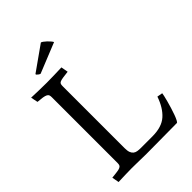

<svg xmlns="http://www.w3.org/2000/svg" viewBox="-258 -1014 1130 1130"><g transform="rotate(-45 307.0 -449.0)"><path d="M209 -113Q209 -90 214 -77Q219 -64 228 -57Q237 -50 249.5 -48Q262 -46 276 -46H373Q452 -46 494 -83.5Q536 -121 560 -191L594 -185Q594 -181 590.5 -165.5Q587 -150 581.5 -129.5Q576 -109 569 -86Q562 -63 555 -44Q548 -25 541.5 -12.5Q535 0 531 0Q479 0 413.5 1Q348 2 276 2Q258 2 245.5 1.5Q233 1 220.5 1Q208 1 192.5 0.5Q177 0 154 0Q123 0 99.5 1Q76 2 43 3L35 -41Q62 -44 78 -46Q94 -48 103 -52Q112 -56 115 -62.5Q118 -69 118 -80V-629Q118 -639 115.5 -645.5Q113 -652 104.5 -656.5Q96 -661 80.5 -663.5Q65 -666 39 -668L30 -712Q62 -711 93 -710Q124 -709 158 -709Q189 -709 219 -710Q249 -711 282 -712L290 -668Q263 -665 247 -662.5Q231 -660 222.5 -656.5Q214 -653 211.5 -646.5Q209 -640 209 -629ZM300 -901Q304 -901 313 -894.5Q322 -888 331 -879.5Q340 -871 347.5 -862Q355 -853 357 -848L169 -772Q158 -775 147 -787Q146 -788 146 -792Z"/></g></svg>

Font: Lusitana
Style: Regular
Weight: 400
Designer: Ana Paula Megda
Foundry: Ana Paula Megda
Version: Version 1.000; ttfautohint (v1.1) -l 8 -r 50 -G 200 -x 14 -D